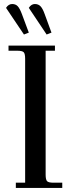

<svg xmlns="http://www.w3.org/2000/svg" viewBox="-20 -927 346 947"><path d="M9.8 -888.2Q22 -907.2 40 -907.2Q57.1 -907.2 67.4 -896.2Q77.6 -885.3 87.9 -857.9L122.1 -766.1L98.1 -756.8ZM22 -676.8V-702.1H251V-676.8H205.1V-65.9Q205.1 -41 212.2 -33.4Q219.2 -25.9 244.1 -25.9H287.1V0H58.1V-25.9H104V-637.2Q104 -662.1 96.9 -669.4Q89.8 -676.8 64.9 -676.8ZM122.1 -888.2Q134.3 -907.2 151.9 -907.2Q168.9 -907.2 179.7 -896.2Q190.4 -885.3 200.2 -857.9L233.9 -766.1L210 -756.8Z"/></svg>

Font: Dihjauti S
Style: Bold
Weight: 700
Designer: T. Christopher White
Version: Version 3.0.0